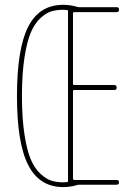

<svg xmlns="http://www.w3.org/2000/svg" viewBox="-20 -760 540 790"><path d="M240.2 -719.7Q212.9 -719.7 191.4 -713.4Q169.9 -707 146.5 -685.5Q123 -664.1 106.9 -626.5Q90.8 -588.9 80.6 -522.5Q70.3 -456.1 70.3 -365.2Q70.3 -274.4 80.6 -207.5Q90.8 -140.6 106.9 -103.5Q123 -66.4 146.5 -44.9Q169.9 -23.4 191.4 -16.6Q212.9 -9.8 240.2 -9.8Q242.2 -9.8 247.1 -10.3Q252 -10.7 254.9 -10.7Q259.8 -10.7 259.8 -15.6V-713.9Q259.8 -718.8 254.9 -718.8Q252 -718.8 247.1 -719.2Q242.2 -719.7 240.2 -719.7ZM240.2 9.8Q142.6 9.8 96.2 -80.6Q49.8 -170.9 49.8 -364.7Q49.8 -558.6 95.7 -649.4Q141.6 -740.2 240.2 -740.2Q268.6 -740.2 294.9 -732.4Q300.8 -730.5 304.7 -730.5H460Q469.7 -730.5 469.7 -720.2Q469.7 -710 460 -710H285.2Q280.3 -710 280.3 -705.1V-415Q280.3 -410.2 285.2 -410.2H450.2Q460 -410.2 460 -399.9Q460 -389.6 450.2 -389.6H285.2Q280.3 -389.6 280.3 -384.8V-25.4Q280.3 -20.5 285.2 -19.5H460Q469.7 -19.5 469.7 -9.8Q469.7 0 460 0H304.7Q300.8 0 294.9 2Q268.6 9.8 240.2 9.8Z"/></svg>

Font: Rounded-X Mgen+ 1m thin
Style: Regular
Weight: 100
Designer: [Source Han Sans]
Ryoko NISHIZUKA  (kana & ideographs); Paul D. Hunt (Latin, Greek & Cyrillic); Wenlong ZHANG  (bopomofo
Version: Version 1.059.20150602